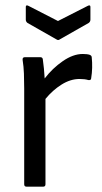

<svg xmlns="http://www.w3.org/2000/svg" viewBox="-20 -702 383 722"><path d="M80 0Q71 0 71 -9V-369Q71 -398 70 -425Q69 -452 65 -477Q64 -487 74 -487H131Q140 -487 141 -479Q146 -444 148 -407Q177 -445 216 -472Q255 -499 291 -499Q308 -499 317 -496Q325 -493 325 -486Q327 -467 326.5 -447Q326 -427 323 -409Q323 -399 312 -401Q299 -405 279 -405Q245 -405 211.5 -384Q178 -363 151 -330V-9Q151 0 142 0ZM192 -554 83 -616Q77 -621 77 -628V-676Q77 -685 87 -680L198 -623L310 -680Q320 -685 320 -676V-628Q320 -621 314 -616L205 -554Q199 -549 192 -554Z"/></svg>

Font: Sofia Sans Semi Condensed
Style: Regular
Weight: 400
Designer: Botio Nikoltchev, Ani Petrova
Foundry: lettersoup
Version: Version 4.100; ttfautohint (v1.8.4.7-5d5b)